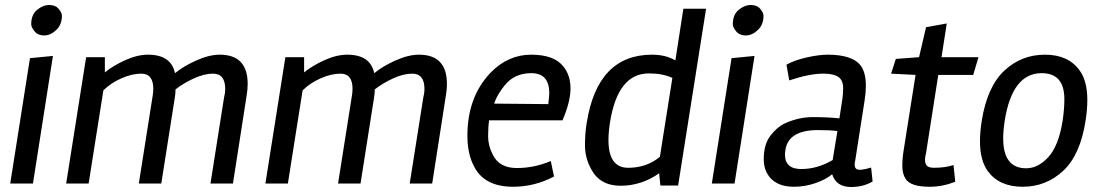

<svg xmlns="http://www.w3.org/2000/svg" viewBox="-20 -735 4419 769"><path d="M192 -511 112 0H21L100 -502ZM228 -672Q228 -636 205 -614.5Q182 -593 157 -593Q132 -593 118.5 -609.5Q105 -626 105 -638Q105 -676 128.5 -695.5Q152 -715 177 -715Q202 -715 215 -699.5Q228 -684 228 -672Z M882 -379Q882 -440 833 -440Q798 -440 756.5 -421Q715 -402 683 -377Q683 -360 680 -343L626 0H536L590 -342Q594 -362 594 -379Q594 -440 546 -440Q508 -440 465.5 -421Q423 -402 394 -373L335 0H245L325 -506H400V-445Q433 -472 481.5 -494Q530 -516 573 -516Q665 -516 681 -442Q715 -470 766.5 -493Q818 -516 860 -516Q972 -516 972 -399Q972 -375 967 -347L913 0H823L877 -342Q882 -362 882 -379Z M1680 -379Q1680 -440 1631 -440Q1596 -440 1554.5 -421Q1513 -402 1481 -377Q1481 -360 1478 -343L1424 0H1334L1388 -342Q1392 -362 1392 -379Q1392 -440 1344 -440Q1306 -440 1263.5 -421Q1221 -402 1192 -373L1133 0H1043L1123 -506H1198V-445Q1231 -472 1279.5 -494Q1328 -516 1371 -516Q1463 -516 1479 -442Q1513 -470 1564.5 -493Q1616 -516 1658 -516Q1770 -516 1770 -399Q1770 -375 1765 -347L1711 0H1621L1675 -342Q1680 -362 1680 -379Z M2237 -468Q2265 -433 2265 -380.5Q2265 -328 2233 -253H1939Q1935 -227 1935 -189Q1935 -151 1954 -115Q1980 -62 2050 -62Q2120 -62 2186 -90L2199 -28Q2121 13 2035 13Q1923 13 1881 -64Q1852 -116 1852 -191Q1852 -347 1945 -444Q2015 -516 2107.5 -516Q2200 -516 2237 -468ZM2176 -318Q2180 -351 2180 -362Q2180 -442 2108 -442Q2041 -442 2002 -394Q1971 -356 1959 -320Z M2592 -516Q2646 -516 2685 -493L2717 -700H2808L2696 8H2625L2620 -41Q2549 9 2465.5 9Q2382 9 2347 -59Q2323 -103 2323 -153Q2323 -203 2330 -243Q2373 -516 2592 -516ZM2579 -441Q2454 -441 2423 -244Q2417 -205 2417 -174Q2417 -63 2496 -63Q2570 -63 2623 -107L2673 -423Q2634 -441 2579 -441Z M3002 -511 2922 0H2831L2910 -502ZM3038 -672Q3038 -636 3015 -614.5Q2992 -593 2967 -593Q2942 -593 2928.5 -609.5Q2915 -626 2915 -638Q2915 -676 2938.5 -695.5Q2962 -715 2987 -715Q3012 -715 3025 -699.5Q3038 -684 3038 -672Z M3160 13Q3095 13 3063 -25Q3039 -54 3039 -98Q3039 -157 3066 -192Q3093 -227 3124 -241Q3179 -266 3236 -266Q3293 -266 3342 -261L3354 -339Q3357 -360 3357 -382.5Q3357 -405 3347 -418Q3331 -440 3276.5 -440Q3222 -440 3141 -413L3130 -476Q3162 -494 3211 -505Q3260 -516 3295 -516Q3392 -516 3426 -474Q3448 -446 3448 -391Q3448 -365 3443 -333L3405 -90Q3403 -82 3403 -76Q3403 -55 3423 -55Q3439 -55 3469 -64L3475 -8Q3437 14 3389 14Q3329 14 3313 -37Q3288 -16 3246 -1.5Q3204 13 3160 13ZM3124 -116Q3124 -58 3189 -58Q3254 -58 3315 -94L3334 -210Q3310 -214 3256 -214Q3139 -214 3126 -136Q3124 -125 3124 -116Z M3704 13Q3626 13 3607 -19Q3594 -39 3594 -70Q3594 -101 3599 -131L3647 -435L3549 -440L3568 -499L3661 -506L3689 -626L3772 -641L3751 -506H3899L3878 -435H3738L3689 -122Q3685 -107 3685 -97Q3685 -87 3687 -80Q3693 -63 3720 -63Q3766 -63 3799 -74L3806 -7Q3755 13 3704 13Z M3936 -50Q3905 -93 3905 -170Q3905 -206 3912 -251Q3934 -388 4002.5 -452Q4071 -516 4165 -516Q4259 -516 4304 -453Q4335 -411 4335 -334Q4335 -297 4328 -252Q4307 -115 4238.5 -51Q4170 13 4076 13Q3982 13 3936 -50ZM4152 -442Q4034 -442 4004 -251Q3998 -212 3998 -181Q3998 -61 4090 -61Q4138 -61 4179 -106Q4220 -151 4236 -251Q4243 -298 4243 -338Q4243 -442 4152 -442Z"/></svg>

Font: Rambla
Style: Italic
Weight: 400
Italic angle: -12°
Designer: Martin Sommaruga
Foundry: Martin Sommaruga
Version: Version 1.001